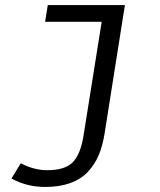

<svg xmlns="http://www.w3.org/2000/svg" viewBox="-20 -530 640 767"><path d="M160.2 216.8Q86.9 216.8 25.9 183.1L63 122.1Q115.2 149.9 168.9 149.9Q239.7 149.9 271 117.9Q302.2 85.9 314 9.8L386.2 -442.9H160.2L170.9 -509.8H479L397.9 2.9Q390.1 52.2 374.3 89.8Q358.4 127.4 330.8 156.7Q303.2 186 260.5 201.4Q217.8 216.8 160.2 216.8Z"/></svg>

Font: Office Code Pro D Italic
Style: Regular
Weight: 400
Italic angle: -9°
Designer: Nathan Rutzky & Paul D. Hunt
Foundry: Adobe Systems Incorporated
Version: Version 1.004;PS 001.004;hotconv 1.0.70;makeotf.lib2.5.58329